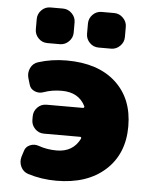

<svg xmlns="http://www.w3.org/2000/svg" viewBox="-54 -804 661 859"><g transform="rotate(5 276.5 -375.0)"><path d="M368 -760H424Q447 -760 464 -743Q481 -726 481 -703V-657Q481 -634 464 -617Q447 -600 424 -600H368Q344 -600 327.5 -617Q311 -634 311 -657V-703Q311 -726 327.5 -743Q344 -760 368 -760ZM194 -760Q217 -760 234 -743Q251 -726 251 -703V-657Q251 -634 234 -617Q217 -600 194 -600H138Q114 -600 97.5 -617Q81 -634 81 -657V-703Q81 -726 97.5 -743Q114 -760 138 -760ZM231 -530Q372 -530 451.5 -457.5Q531 -385 531 -260Q531 -136 450 -63Q369 10 231 10Q164 10 104 -9Q81 -16 70.5 -38Q60 -60 67 -84L75 -109Q80 -129 100 -137.5Q120 -146 141 -138Q178 -125 221 -125Q294 -125 325 -187Q326 -190 325 -192.5Q324 -195 321 -195H158Q134 -195 117.5 -212Q101 -229 101 -252V-268Q101 -291 117.5 -308Q134 -325 158 -325H322Q325 -325 326.5 -327.5Q328 -330 327 -333Q297 -393 221 -393Q177 -393 141 -380Q120 -372 100 -380.5Q80 -389 75 -409L67 -436Q60 -460 70.5 -482Q81 -504 104 -511Q164 -530 231 -530Z"/></g></svg>

Font: Rounded Mplus 1c Black
Style: Regular
Weight: 900
Version: Version 1.059.20150529